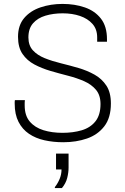

<svg xmlns="http://www.w3.org/2000/svg" viewBox="-20 -716 640 980"><path d="M303 10Q252 10 207 0Q162 -10 128 -33Q94 -56 74.5 -94Q55 -132 55 -187V-196Q55 -201 56 -205H107Q106 -198 106 -192V-178Q106 -126 132 -95.5Q158 -65 201.5 -51.5Q245 -38 299 -38Q353 -38 397 -51Q441 -64 467 -96.5Q493 -129 493 -185Q493 -230 470 -257.5Q447 -285 409.5 -301.5Q372 -318 327 -329.5Q282 -341 237.5 -354Q193 -367 155.5 -387Q118 -407 95 -440.5Q72 -474 72 -528Q72 -587 103.5 -624Q135 -661 187 -678.5Q239 -696 299 -696Q362 -696 413.5 -678Q465 -660 495.5 -620.5Q526 -581 526 -516V-503H476V-525Q476 -567 452 -594Q428 -621 388.5 -634.5Q349 -648 300 -648Q252 -648 212 -636Q172 -624 148.5 -597Q125 -570 125 -525Q125 -484 148 -459Q171 -434 208.5 -419Q246 -404 291 -393Q336 -382 380.5 -369Q425 -356 462.5 -335Q500 -314 523 -279Q546 -244 546 -188Q546 -115 512.5 -71.5Q479 -28 424 -9Q369 10 303 10ZM260 244V239Q275 220 284.5 197Q294 174 294 149H266V68H330V140Q330 165 323 192.5Q316 220 296 244Z"/></svg>

Font: Chivo Mono Medium Thin
Style: Regular
Weight: 250
Monospace: yes
Version: Version 1.008